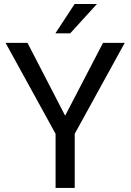

<svg xmlns="http://www.w3.org/2000/svg" viewBox="-20 -921 641 941"><path d="M299.3 -354 114.7 -710.9H7.3L252.4 -265.1V0H346.2V-265.1L591.3 -710.9H484.9ZM345.7 -901.4 251.5 -757.8H324.2L455.1 -901.4Z"/></svg>

Font: Roboto1
Style: rg
Weight: 400
Designer: Google
Version: Version 2.137; 2017